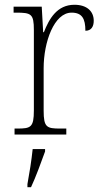

<svg xmlns="http://www.w3.org/2000/svg" viewBox="-20 -564 427 805"><path d="M41 0H258V-25H232C176 -25 163 -30 163 -100V-278C163 -388 207 -511 280 -511C324 -511 338 -486 338 -435C363 -435 373 -453 373 -477C373 -516 345 -544 292 -544C219 -544 186 -485 164 -429H161L155 -536H37V-511H47C111 -511 122 -506 122 -438V-101C122 -30 109 -25 53 -25H41ZM95 208V221H110C129 181 154 113 169 71V61H117C112 109 104 159 95 208Z"/></svg>

Font: Noto Serif Sinhala SemiCondensed ExtraLight
Style: Regular
Weight: 200
Width: 4
Designer: Jelle Bosma - Monotype Design Team
Foundry: Monotype Imaging Inc.
Version: Version 2.007